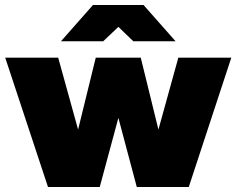

<svg xmlns="http://www.w3.org/2000/svg" viewBox="-20 -752 951 772"><path d="M530 0H739L910 -520H697L617 -231L546 -520H365L294 -231L214 -520H1L173 0H381L456 -278ZM225 -586H395L456 -644L516 -586H686L557 -732H354Z"/></svg>

Font: Aspekta 950
Style: Regular
Weight: 950
Designer: Ivo Dolenc
Version: Version 2.000